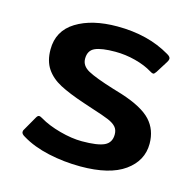

<svg xmlns="http://www.w3.org/2000/svg" viewBox="-82 -578 684 676"><g transform="rotate(15 260.5 -240.0)"><path d="M52 -35Q39 -42 39 -50Q39 -56 43 -61L71 -110Q76 -119 81 -119Q86 -119 94 -114Q124 -96 168 -84Q212 -72 249 -72Q306 -72 330.5 -83.5Q355 -95 355 -125Q355 -142 345.5 -152.5Q336 -163 317 -171Q298 -179 254 -193Q254 -193 221 -204Q164 -223 130 -241Q96 -259 77.5 -286.5Q59 -314 59 -356Q59 -424 116.5 -459.5Q174 -495 266 -495Q378 -495 459 -447Q472 -440 472 -432Q472 -427 467 -419L440 -376Q434 -367 430 -367Q426 -367 418 -372Q392 -388 355.5 -397.5Q319 -407 282 -407Q232 -407 208.5 -396.5Q185 -386 185 -356Q185 -330 212.5 -315Q240 -300 308 -279L341 -269Q419 -244 450.5 -210Q482 -176 482 -125Q482 -63 427.5 -24Q373 15 267 15Q207 15 150 2.5Q93 -10 52 -35Z"/></g></svg>

Font: Mitr
Style: Regular
Weight: 400
Designer: Thanarat Vachiruckul
Foundry: Cadson Demak
Version: Version 1.003